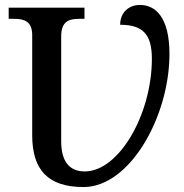

<svg xmlns="http://www.w3.org/2000/svg" viewBox="-20 -745 742 775"><path d="M317 10C505 10 664 -276 664 -527C664 -675 608 -725 545 -725C501 -725 465 -696 465 -645C556 -645 593 -607 593 -508C593 -283 460 -53 322 -53C262 -53 227 -91 227 -175V-599C227 -660 260 -669 300 -669H321V-714H15V-669H37C76 -669 110 -660 110 -603V-199C110 -61 172 10 317 10Z"/></svg>

Font: Noto Serif Thai Medium
Style: Regular
Weight: 500
Designer: Monotype Design Team
Foundry: Monotype Imaging Inc.
Version: Version 1.901;PS 001.901;hotconv 1.0.88;makeotf.lib2.5.64775